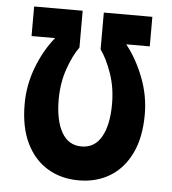

<svg xmlns="http://www.w3.org/2000/svg" viewBox="-51 -737 712 796"><g transform="rotate(5 305.0 -339.0)"><path d="M305 -129Q360 -129 388 -179Q416 -229 416 -315Q416 -384 395.5 -442.5Q375 -501 349 -537V-690H551V-567H453Q497 -512 526 -437.5Q555 -363 555 -284Q555 -188 523 -122Q491 -56 435 -22Q379 12 305 12Q232 12 175.5 -22Q119 -56 87 -122Q55 -188 55 -284Q55 -363 83.5 -437.5Q112 -512 157 -567H59V-690H261V-537Q235 -501 214.5 -442.5Q194 -384 194 -315Q194 -229 222 -179Q250 -129 305 -129Z"/></g></svg>

Font: Radio Canada Condensed
Style: Bold
Weight: 700
Width: 3
Designer: Charles Daoud, Etienne Aubert Bonn, Alexandre Saumier Demers, Jacques Le Bailly
Foundry: Radio-Canada
Version: Version 2.104; ttfautohint (v1.8.4.7-5d5b);gftools[0.9.28.de